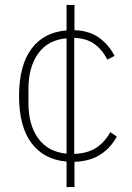

<svg xmlns="http://www.w3.org/2000/svg" viewBox="-20 -642 532 776"><path d="M249 114V11Q157 3 107 -64Q57 -131 57 -254Q57 -377 107 -444.5Q157 -512 249 -519V-622H281V-520Q341 -518 380.5 -489.5Q420 -461 443 -416L414 -401Q392 -443 360.5 -465Q329 -487 280 -489V-20Q334 -22 368.5 -44.5Q403 -67 426 -108L452 -90Q428 -45 386 -17.5Q344 10 281 12V114ZM95 -225Q95 -137 134.5 -82.5Q174 -28 249 -21V-487Q174 -481 134.5 -426Q95 -371 95 -283Z"/></svg>

Font: IBM Plex Sans KR ExtLt
Style: Regular
Weight: 200
Designer: Mike Abbink; Paul van der Laan; Pieter van Rosmalen; Wujin Sim; Chorong Kim; Dohee Lee;
Foundry: Sandoll Inc.
Version: Version 1.002